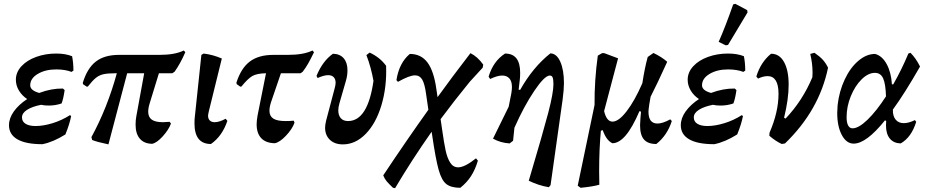

<svg xmlns="http://www.w3.org/2000/svg" viewBox="-20 -743 4857 1004"><path d="M138 -297Q138 -270 185 -257Q249 -281 309 -280L318 -272Q312 -228 302 -202Q270 -191 235 -191Q212 -191 195 -195Q149 -186 122 -169Q95 -152 95 -129Q95 -107 114 -95.5Q133 -84 166 -84Q207 -84 255.5 -99Q304 -114 346 -141L352 -136Q344 -94 322 -40Q258 0 202 11Q115 11 71 -14.5Q27 -40 27 -88Q27 -125 52.5 -160.5Q78 -196 122 -225Q95 -243 79 -269.5Q63 -296 63 -326Q63 -365 92 -396.5Q121 -428 169.5 -445.5Q218 -463 274 -463Q322 -463 357 -449Q364 -414 364 -374L354 -367Q321 -380 274 -380Q217 -380 177.5 -356.5Q138 -333 138 -297Z M949 -470Q923 -410 893 -368L881 -360H811L764 -207Q755 -179 755 -159Q755 -131 773.5 -117.5Q792 -104 832 -104Q841 -104 867 -106L874 -97Q862 -64 830.5 -29.5Q799 5 775 9Q733 8 711 -18Q689 -44 689 -91Q689 -115 693 -136L734 -360H645L547 12Q486 -1 462 -11L458 -26Q541 -178 591 -360H588Q544 -360 521.5 -355Q499 -350 481.5 -336Q464 -322 439 -290H433L414 -303L413 -310Q436 -386 481 -421Q526 -456 602 -456H813Q895 -456 941 -479Z M997 -98Q997 -121 999 -134L1033 -456L1045 -463Q1094 -457 1140 -437L1072 -161Q1068 -143 1068 -138Q1068 -122 1077 -113Q1086 -104 1103 -104Q1126 -104 1160 -122L1169 -111Q1142 -31 1083 10Q997 10 997 -98Z M1622 -470Q1604 -433 1591.5 -411Q1579 -389 1563 -368L1552 -360H1449L1398 -211Q1389 -184 1389 -164Q1389 -136 1409 -123Q1429 -110 1473 -110Q1500 -110 1516 -112L1520 -101Q1508 -68 1475.5 -33.5Q1443 1 1417 6Q1370 5 1346 -20.5Q1322 -46 1322 -93Q1322 -112 1327 -140L1371 -360Q1323 -359 1299.5 -345.5Q1276 -332 1242 -290H1236L1218 -303L1216 -310Q1240 -386 1286 -421Q1332 -456 1409 -456H1484Q1568 -456 1614 -479Z M1680 -75Q1680 -89 1685 -111L1730 -281Q1735 -299 1735 -310Q1735 -329 1725 -339.5Q1715 -350 1696 -350Q1674 -350 1641 -335L1635 -346Q1667 -424 1721 -462Q1758 -461 1777.5 -438Q1797 -415 1797 -376Q1797 -348 1789 -321L1755 -203Q1749 -182 1749 -166Q1749 -140 1762 -125Q1775 -110 1800 -110Q1903 -110 1933 -320Q1921 -389 1896 -455L1913 -468Q1967 -443 1999 -399Q2003 -287 1974.5 -192.5Q1946 -98 1892.5 -43Q1839 12 1773 12Q1730 12 1705 -12Q1680 -36 1680 -75Z M2437 -316Q2356 -217 2284 -120L2292 -65Q2302 6 2310.5 45Q2319 84 2334.5 108Q2350 132 2376 132Q2410 132 2469 85L2479 97Q2465 144 2443 178Q2421 212 2387 239Q2339 239 2314 219.5Q2289 200 2273.5 144Q2258 88 2240 -35L2237 -54Q2133 94 2046 241L2035 239Q2013 218 2002 205Q1991 192 1984 174Q2105 -8 2220 -169L2208 -252Q2201 -304 2188 -326.5Q2175 -349 2150 -349Q2121 -349 2061 -315L2053 -324Q2067 -414 2123 -461Q2182 -461 2215.5 -416Q2249 -371 2262 -276L2268 -235Q2340 -335 2440 -465Q2477 -447 2507 -405L2504 -389Z M2929 -308Q2929 -276 2922 -222L2859 225L2850 236Q2796 227 2745 202Q2819 -47 2846.5 -152Q2874 -257 2874 -302Q2874 -327 2870 -337.5Q2866 -348 2855 -348Q2828 -348 2774 -268Q2720 -188 2670 -75L2663 -7L2645 7Q2597 4 2558 -18L2640 -185L2654 -256Q2657 -274 2657 -288Q2657 -318 2643.5 -333Q2630 -348 2606 -348Q2581 -348 2543 -330L2535 -342Q2559 -423 2621 -463Q2700 -463 2700 -363Q2700 -339 2698 -325L2692 -274L2700 -273Q2767 -392 2858 -464Q2891 -463 2910 -420Q2929 -377 2929 -308Z M3493 -110Q3469 -35 3412 10Q3368 10 3347.5 -13.5Q3327 -37 3327 -88Q3327 -98 3329 -126L3332 -159L3324 -162Q3287 -76 3252 -35Q3217 6 3182 6Q3166 -2 3154 -18Q3142 -34 3131 -63L3122 -59Q3113 39 3113 151L3114 223Q3079 233 3016 239L3001 228L3089 -194Q3088 -323 3106 -452L3128 -465H3140L3212 -438L3139 -162Q3152 -107 3183 -107Q3215 -107 3257 -161.5Q3299 -216 3339 -308Q3351 -387 3367 -445L3397 -466Q3439 -446 3469 -420Q3417 -305 3382 -237L3375 -196Q3371 -168 3371 -159Q3371 -97 3418 -97Q3445 -97 3485 -119Z M3651 -297Q3651 -270 3698 -257Q3762 -281 3822 -280L3831 -272Q3825 -228 3815 -202Q3783 -191 3748 -191Q3725 -191 3708 -195Q3662 -186 3635 -169Q3608 -152 3608 -129Q3608 -107 3627 -95.5Q3646 -84 3679 -84Q3720 -84 3768.5 -99Q3817 -114 3859 -141L3865 -136Q3857 -94 3835 -40Q3771 0 3715 11Q3628 11 3584 -14.5Q3540 -40 3540 -88Q3540 -125 3565.5 -160.5Q3591 -196 3635 -225Q3608 -243 3592 -269.5Q3576 -296 3576 -326Q3576 -365 3605 -396.5Q3634 -428 3682.5 -445.5Q3731 -463 3787 -463Q3835 -463 3870 -449Q3877 -414 3877 -374L3867 -367Q3834 -380 3787 -380Q3730 -380 3690.5 -356.5Q3651 -333 3651 -297ZM3787 -508 3775 -506 3738 -524Q3773 -603 3814 -720L3825 -723L3887 -690L3889 -678Z M4310 -389Q4264 -166 4085 7L4068 10Q4037 -4 4003 -33L4004 -49Q4051 -157 4051 -253Q4051 -299 4036.5 -322Q4022 -345 3994 -345Q3971 -345 3944 -332L3935 -343Q3958 -418 4012 -462Q4056 -462 4080 -418.5Q4104 -375 4104 -300Q4104 -225 4080 -127L4088 -123Q4177 -217 4228 -339Q4229 -346 4229 -363Q4229 -410 4217 -461L4239 -467Q4268 -447 4283.5 -429.5Q4299 -412 4310 -389Z M4706 -99Q4732 -99 4764 -115L4771 -106Q4746 -25 4690 7Q4653 6 4633 -18.5Q4613 -43 4613 -87Q4613 -102 4614 -110L4608 -114Q4510 8 4444 8Q4406 8 4382 -37Q4358 -82 4358 -152Q4358 -165 4360 -193Q4368 -265 4397 -327Q4426 -389 4468.5 -425Q4511 -461 4556 -461Q4593 -451 4616.5 -408Q4640 -365 4644 -302H4651Q4696 -381 4730 -463L4741 -467Q4770 -438 4791 -395Q4711 -255 4649 -170Q4648 -136 4663.5 -117.5Q4679 -99 4706 -99ZM4613 -239Q4611 -305 4598 -333.5Q4585 -362 4555 -362Q4520 -362 4485.5 -328Q4451 -294 4429 -240Q4407 -186 4407 -130Q4407 -102 4415 -87Q4423 -72 4438 -72Q4470 -72 4516.5 -117Q4563 -162 4613 -239Z"/></svg>

Font: Alegreya Medium
Style: Italic
Weight: 500
Italic angle: -7°
Designer: Juan Pablo del Peral
Foundry: Huerta Tipografica
Version: Version 2.008; ttfautohint (v1.8)